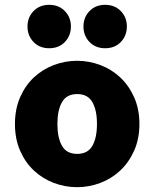

<svg xmlns="http://www.w3.org/2000/svg" viewBox="-20 -764 640 796"><path d="M300 12Q250 12 203.5 -5.5Q157 -23 121 -56.5Q85 -90 63.5 -139Q42 -188 42 -250Q42 -312 63.5 -361Q85 -410 121 -443.5Q157 -477 203.5 -494.5Q250 -512 300 -512Q349 -512 395.5 -494.5Q442 -477 478 -443.5Q514 -410 536 -361Q558 -312 558 -250Q558 -188 536 -139Q514 -90 478 -56.5Q442 -23 395.5 -5.5Q349 12 300 12ZM300 -126Q344 -126 363 -159.5Q382 -193 382 -250Q382 -307 363 -340.5Q344 -374 300 -374Q256 -374 237 -340.5Q218 -307 218 -250Q218 -193 237 -159.5Q256 -126 300 -126ZM184 -564Q144 -564 119 -590Q94 -616 94 -654Q94 -692 119 -718Q144 -744 184 -744Q224 -744 249 -718Q274 -692 274 -654Q274 -616 249 -590Q224 -564 184 -564ZM416 -564Q376 -564 351 -590Q326 -616 326 -654Q326 -692 351 -718Q376 -744 416 -744Q456 -744 481 -718Q506 -692 506 -654Q506 -616 481 -590Q456 -564 416 -564Z"/></svg>

Font: Source Code Pro Black
Style: Regular
Weight: 900
Monospace: yes
Designer: Paul D. Hunt, Teo Tuominen
Foundry: Adobe Systems Incorporated
Version: Version 2.030;PS 1.000;hotconv 16.6.51;makeotf.lib2.5.65220